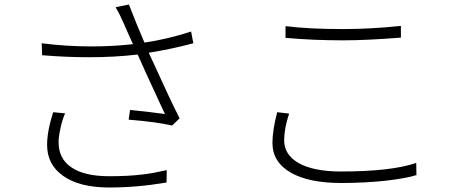

<svg xmlns="http://www.w3.org/2000/svg" viewBox="-20 -802 2040 852"><path d="M189 -159Q189 -220 216 -304L269 -299Q256 -271 248 -231Q240 -195 240 -171Q240 -98 296 -60Q353 -20 465 -20Q552 -20 614 -28Q658 -33 720 -47L719 8Q716 8 711 9Q589 30 464 30Q333 30 261 -21Q189 -71 189 -159ZM165 -610Q274 -596 387 -596Q482 -596 570 -606Q559 -632 536 -682Q533 -690 531 -694Q512 -738 493 -770L552 -782Q584 -699 621 -613Q723 -628 828 -662L838 -610Q741 -584 640 -568Q644 -559 654 -538Q738 -353 777 -277L744 -245Q674 -261 551 -271L557 -314Q648 -305 712 -296Q705 -310 689 -345Q615 -505 591 -560Q489 -548 374 -548Q273 -548 167 -557Z M1247 -634V-686Q1350 -673 1504 -673Q1623 -673 1759 -687V-635Q1603 -623 1504 -623Q1368 -623 1247 -634ZM1189 -168Q1189 -224 1210 -304L1263 -298Q1241 -232 1241 -179Q1241 -116 1304 -79Q1371 -41 1493 -41Q1716 -41 1827 -79L1828 -25Q1779 -10 1691 0Q1597 10 1494 10Q1352 10 1272 -35Q1189 -82 1189 -168Z"/></svg>

Font: Source Han Sans Light
Style: Regular
Weight: 300
Designer: Ryoko NISHIZUKA Ë•øÂ°öÊ∂ºÂ≠ê (kana & ideographs); Paul D. Hunt (Latin, Greek & Cyrillic); Wenlong ZHANG Âº†ÊñáÈæô (bopom
Foundry: Adobe Systems Incorporated
Version: Version 1.004;PS 1.004;hotconv 1.0.82;makeotf.lib2.5.63406; 